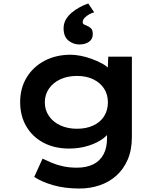

<svg xmlns="http://www.w3.org/2000/svg" viewBox="-20 -855 930 1105"><path d="M437 230Q352 230 285 210.5Q218 191 177 163L225 58Q248 69 277 81.5Q306 94 342.5 102Q379 110 423 110Q477 110 516 91Q555 72 575.5 34Q596 -4 596 -60V-126L621 -121Q614 -90 579 -62Q544 -34 491 -17Q438 0 378 0Q294 0 230.5 -33.5Q167 -67 131.5 -127.5Q96 -188 96 -267Q96 -347 133 -408.5Q170 -470 236 -505Q302 -540 387 -540Q412 -540 443.5 -534Q475 -528 506.5 -516.5Q538 -505 565.5 -490.5Q593 -476 609.5 -457Q626 -438 628 -416L598 -408L603 -529H739V-66Q739 8 715 63.5Q691 119 649.5 156Q608 193 553.5 211.5Q499 230 437 230ZM423 -114Q477 -114 517.5 -133Q558 -152 579.5 -186.5Q601 -221 601 -266Q601 -311 579 -345Q557 -379 517 -398.5Q477 -418 423 -418Q369 -418 327 -398.5Q285 -379 261.5 -344.5Q238 -310 238 -266Q238 -222 261.5 -187.5Q285 -153 327 -133.5Q369 -114 423 -114ZM437 -599Q402 -599 374 -621.5Q346 -644 346 -692Q346 -720 359 -742.5Q372 -765 393 -782.5Q414 -800 439 -813.5Q464 -827 488 -835L522 -784Q509 -781 493.5 -772.5Q478 -764 467 -752.5Q456 -741 456 -728Q456 -718 463 -714.5Q470 -711 480 -707Q495 -701 504.5 -691Q514 -681 514 -659Q514 -629 491.5 -614Q469 -599 437 -599Z"/></svg>

Font: Lexend Mega SemiBold
Style: Regular
Weight: 600
Designer: Bonnie Shaver-Troup, Thomas Jockin
Foundry: Lexend
Version: Version 1.007